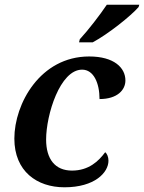

<svg xmlns="http://www.w3.org/2000/svg" viewBox="-20 -786 612 816"><path d="M316 -606H374C441 -642 537 -719 569 -756L572 -766H434C403 -720 355 -658 319 -619ZM254 10C383 10 441 -53 441 -103C441 -119 435 -133 427 -139C399 -101 357 -61 286 -61C214 -61 176 -110 176 -193C176 -298 235 -490 329 -490C378 -490 403 -433 403 -365C479 -365 513 -404 513 -444C513 -498 465 -546 359 -546C151 -546 41 -345 41 -197C41 -58 137 10 254 10Z"/></svg>

Font: Noto Serif SemiBold
Style: Italic
Weight: 600
Italic angle: -12°
Designer: Monotype Design Team
Foundry: Monotype Imaging Inc.
Version: Version 2.014